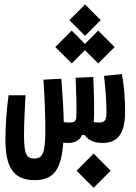

<svg xmlns="http://www.w3.org/2000/svg" viewBox="-20 -656 626 885"><path d="M139.2 174.3C230 174.3 262.7 122.1 271.5 2C277.3 2.4 284.7 2.9 293.5 2.9C323.7 2.9 347.7 -8.3 357.9 -33.7H370.6C389.6 -5.4 420.9 2.9 451.7 2.9C526.4 2.9 556.6 -44.4 556.6 -142.6C556.6 -193.4 553.7 -248.5 542 -314.5L459.5 -306.2C467.3 -237.3 470.7 -184.1 470.7 -137.7C470.7 -101.1 462.9 -91.3 437.5 -91.3C427.7 -91.3 419.4 -92.3 412.1 -93.3C416 -145.5 413.1 -235.8 409.7 -301.3L328.6 -297.4C331.5 -229.5 334 -153.8 331.5 -115.2C330.6 -98.1 323.2 -91.3 300.3 -91.3C291 -91.3 284.2 -91.8 273.9 -93.3C272.9 -151.4 267.6 -232.4 262.7 -293.5L180.2 -288.6C185.5 -210.4 189 -128.9 189 -55.2C189 49.3 176.8 74.7 138.2 74.7C100.6 74.7 90.8 52.7 90.8 -34.7C90.8 -89.4 94.2 -155.3 97.7 -216.8H19.5C11.2 -157.7 4.9 -75.7 4.9 -14.2C4.9 109.9 38.1 174.3 139.2 174.3ZM432.6 -363.8 508.3 -439 432.6 -515.1 371.6 -453.6 310.5 -515.1 234.9 -439 310.5 -363.8 371.6 -424.8ZM411.6 209.5 490.2 130.9 411.6 51.8 333 130.9ZM372.1 -490.7 444.3 -563 372.1 -635.7 299.8 -563Z"/></svg>

Font: CaskaydiaCove Nerd Font
Style: Regular
Weight: 400
Designer: Aaron Bell
Foundry: Saja Typeworks
Version: Version 2111.1;Nerd Fonts 2.3.3